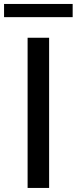

<svg xmlns="http://www.w3.org/2000/svg" viewBox="-50 -926 378 946"><path d="M86 0V-740H192V0ZM-30 -841.5V-906.5H308V-841.5Z"/></svg>

Font: Encode Sans Semi Expanded Medium
Style: Regular
Weight: 500
Width: 6
Designer: Multiple Designers
Foundry: Impallari Type
Version: Version 3.000; ttfautohint (v1.8.3) -l 8 -r 50 -G 200 -x 14 